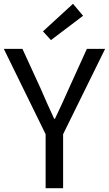

<svg xmlns="http://www.w3.org/2000/svg" viewBox="-21 -990 573 1010"><path d="M219 0V-284L-1 -733H97L192 -526Q210 -485 227 -446Q244 -407 264 -365H268Q288 -407 306 -446Q324 -485 342 -526L436 -733H532L311 -284V0ZM247 -779 205 -825 363 -970 416 -907Z"/></svg>

Font: Noto Sans TC
Style: Regular
Weight: 400
Designer: Ryoko NISHIZUKA  (kana, bopomofo & ideographs); Paul D. Hunt (Latin, Greek & Cyrillic); Sandoll Communications , Soo-you
Foundry: Adobe
Version: Version 2.004-H2;hotconv 1.0.118;makeotfexe 2.5.65603